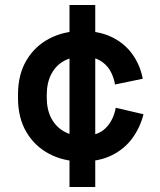

<svg xmlns="http://www.w3.org/2000/svg" viewBox="-20 -632 638 768"><path d="M308 14Q236 14 178 -16Q120 -46 86 -103Q52 -160 52 -240V-254Q52 -334 86 -391Q120 -448 178 -478Q236 -508 308 -508Q378 -508 428.5 -483Q479 -458 510 -414.5Q541 -371 551 -317L440 -294Q435 -325 420 -350.5Q405 -376 378 -391Q351 -406 310 -406Q269 -406 236.5 -388.5Q204 -371 185.5 -336Q167 -301 167 -252V-242Q167 -193 185.5 -158.5Q204 -124 236.5 -106Q269 -88 310 -88Q371 -88 402.5 -119.5Q434 -151 443 -201L554 -175Q541 -123 510 -80Q479 -37 428.5 -11.5Q378 14 308 14ZM258 116V-612H361V116Z"/></svg>

Font: Space Grotesk SemiBold
Style: Regular
Weight: 600
Designer: Florian Karsten
Foundry: Florian Karsten
Version: Version 2.000